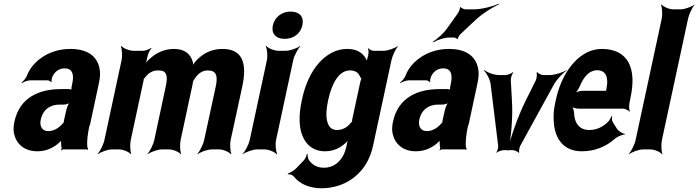

<svg xmlns="http://www.w3.org/2000/svg" viewBox="-20 -800 3739 1028"><path d="M461 -128 509 -352C516 -383 518 -410 513 -433C500 -501 446 -538 357 -538C294 -538 240 -519 198 -488C169 -467 140 -436 125 -397C120 -382 105 -365 95 -358L97 -355C107 -362 129 -370 144 -370H234C242 -370 252 -364 254 -359L256 -361C255 -366 257 -383 261 -390C274 -419 299 -434 326 -434C366 -434 378 -404 367 -353L364 -338C362 -331 362 -318 365 -314L369 -317C367 -321 355 -323 349 -323H307C190 -323 85 -279 57 -148C52 -125 51 -104 55 -85C67 -30 109 10 180 10C230 10 271 -11 301 -40C305 -44 311 -50 313 -54L309 -55C307 -51 307 -43 307 -37C307 -26 308 -16 310 -7C311 -5 307 1 306 3L309 5C310 3 315 0 318 0H445C447 0 447 2 448 3L451 1C450 0 450 -2 450 -4C450 -5 453 -7 451 -7L448 -10C444 -43 449 -80 459 -128ZM198 -159C211 -218 253 -240 300 -240H322C333 -240 353 -246 360 -253L357 -256C348 -249 338 -225 335 -211L324 -162C323 -159 320 -145 322 -143L326 -146C324 -148 318 -141 315 -138C296 -115 268 -98 238 -98C208 -98 190 -122 198 -159Z M825 -423C835 -423 843 -422 851 -420C876 -411 877 -379 867 -335L806 -50C801 -26 782 11 770 24L771 26C786 14 823 0 846 0H885C908 0 939 14 948 26L950 24C944 11 942 -26 947 -50L1013 -357C1012 -358 1014 -365 1013 -366L1011 -362C1012 -362 1016 -367 1016 -368C1034 -400 1058 -423 1092 -423C1137 -423 1148 -396 1135 -336L1073 -50C1068 -26 1049 11 1037 24L1038 26C1053 14 1090 0 1113 0H1153C1176 0 1207 14 1216 26L1219 24C1213 11 1210 -26 1215 -50L1277 -336C1304 -462 1279 -538 1171 -538C1113 -538 1069 -515 1033 -478C1023 -469 1013 -452 1011 -443H1015C1017 -452 1012 -472 1007 -483C992 -518 961 -538 911 -538C861 -538 819 -518 786 -489C774 -479 758 -462 752 -452L755 -450C761 -461 767 -480 769 -495L770 -498C772 -512 783 -534 791 -541L790 -544C781 -537 758 -528 745 -528H695C672 -528 639 -542 630 -554L627 -552C633 -539 636 -502 631 -478L539 -50C534 -26 515 11 503 24L504 26C519 14 556 0 579 0H617C640 0 672 14 681 26L683 24C677 11 675 -26 680 -50L747 -361C748 -364 751 -378 749 -379L745 -376C747 -375 754 -382 756 -384C773 -408 796 -423 825 -423Z M1458 -50 1550 -478C1555 -502 1575 -539 1588 -552L1587 -554C1572 -542 1533 -528 1510 -528H1471C1448 -528 1415 -542 1406 -554L1403 -552C1410 -539 1414 -502 1409 -478L1317 -50C1312 -26 1292 11 1279 24L1280 26C1295 14 1334 0 1357 0H1396C1419 0 1452 14 1461 26L1464 24C1457 11 1453 -26 1458 -50ZM1504 -592C1551 -592 1589 -619 1599 -665C1609 -711 1583 -738 1536 -738C1490 -738 1451 -709 1441 -665C1431 -619 1458 -592 1504 -592Z M1838 -31 1835 -17C1819 57 1773 98 1714 98C1675 98 1650 80 1633 56C1629 48 1626 32 1627 24H1623C1622 32 1616 48 1608 57L1567 100C1557 111 1531 127 1521 129V133C1530 131 1547 137 1554 146C1583 183 1635 208 1700 208C1733 208 1765 203 1795 193C1879 165 1952 96 1977 -18L2076 -478C2081 -502 2099 -539 2111 -552V-554C2095 -542 2056 -528 2033 -528H1982C1971 -528 1956 -535 1953 -542L1950 -539C1954 -533 1954 -514 1951 -504V-502C1946 -489 1943 -471 1945 -462L1948 -464C1947 -473 1939 -488 1932 -497C1913 -522 1885 -538 1839 -538C1811 -538 1784 -532 1759 -519C1680 -479 1623 -389 1597 -268L1595 -258C1578 -178 1581 -112 1602 -67C1621 -24 1658 10 1720 10C1766 10 1802 -8 1832 -36C1838 -41 1846 -49 1849 -55L1846 -56C1842 -51 1840 -39 1838 -31ZM1909 -361 1867 -166C1866 -163 1864 -149 1865 -148L1869 -151C1867 -152 1861 -145 1858 -142C1840 -119 1815 -104 1784 -104C1770 -104 1759 -108 1750 -116C1725 -140 1722 -193 1736 -258L1738 -268C1756 -349 1792 -423 1854 -423C1884 -423 1901 -409 1909 -387C1911 -385 1916 -376 1918 -377L1916 -381C1914 -380 1910 -364 1909 -361Z M2488 -128 2536 -352C2543 -383 2545 -410 2540 -433C2527 -501 2473 -538 2384 -538C2321 -538 2267 -519 2225 -488C2196 -467 2167 -436 2152 -397C2147 -382 2132 -365 2122 -358L2124 -355C2134 -362 2156 -370 2171 -370H2261C2269 -370 2279 -364 2281 -359L2283 -361C2282 -366 2284 -383 2288 -390C2301 -419 2326 -434 2353 -434C2393 -434 2405 -404 2394 -353L2391 -338C2389 -331 2389 -318 2392 -314L2396 -317C2394 -321 2382 -323 2376 -323H2334C2217 -323 2112 -279 2084 -148C2079 -125 2078 -104 2082 -85C2094 -30 2136 10 2207 10C2257 10 2298 -11 2328 -40C2332 -44 2338 -50 2340 -54L2336 -55C2334 -51 2334 -43 2334 -37C2334 -26 2335 -16 2337 -7C2338 -5 2334 1 2333 3L2336 5C2337 3 2342 0 2345 0H2472C2474 0 2474 2 2475 3L2478 1C2477 0 2477 -2 2477 -4C2477 -5 2480 -7 2478 -7L2475 -10C2471 -43 2476 -80 2486 -128ZM2225 -159C2238 -218 2280 -240 2327 -240H2349C2360 -240 2380 -246 2387 -253L2384 -256C2375 -249 2365 -225 2362 -211L2351 -162C2350 -159 2347 -145 2349 -143L2353 -146C2351 -148 2345 -141 2342 -138C2323 -115 2295 -98 2265 -98C2235 -98 2217 -122 2225 -159ZM2430 -727 2373 -647C2353 -619 2318 -589 2298 -577L2299 -573C2319 -585 2358 -599 2384 -599H2411C2416 -599 2427 -594 2428 -590L2431 -591C2430 -596 2439 -611 2444 -616L2526 -693C2563 -728 2619 -762 2652 -777L2651 -780C2619 -766 2560 -750 2518 -750H2472C2465 -750 2449 -757 2446 -762L2443 -761C2444 -755 2436 -734 2430 -727Z M2721 -260 2715 -370C2714 -381 2721 -404 2728 -411L2726 -414C2719 -406 2696 -398 2685 -398H2654C2625 -398 2588 -412 2574 -425L2571 -422C2585 -410 2604 -375 2607 -348L2647 -22C2649 -12 2644 9 2637 16L2638 18C2644 12 2666 4 2677 4H2724C2735 4 2753 12 2757 18L2760 16C2757 9 2761 -12 2767 -22L2946 -348C2961 -375 2994 -410 3014 -422V-425C2994 -412 2950 -398 2921 -398H2891C2880 -398 2860 -406 2857 -414L2853 -411C2856 -404 2854 -381 2849 -370L2794 -260C2752 -175 2712 -60 2698 7H2702C2716 -60 2727 -175 2721 -260Z M3202 -538C3173 -538 3146 -531 3120 -518C3046 -479 2983 -390 2956 -265L2952 -246C2944 -211 2943 -178 2945 -147C2951 -55 2999 10 3095 10C3167 10 3226 -16 3272 -57C3286 -69 3313 -80 3324 -79L3326 -83C3314 -84 3291 -98 3283 -111L3261 -146C3256 -154 3255 -169 3258 -177L3254 -178C3251 -170 3242 -153 3234 -146C3207 -120 3174 -104 3135 -104C3083 -104 3056 -140 3054 -192C3054 -206 3047 -226 3042 -233L3041 -229C3048 -223 3065 -218 3079 -218H3316C3328 -218 3345 -209 3350 -202L3352 -204C3349 -212 3347 -234 3350 -248L3356 -278C3390 -434 3343 -538 3202 -538ZM3227 -326 3226 -320C3225 -317 3224 -311 3226 -310L3228 -312C3227 -314 3223 -314 3221 -314H3100C3087 -314 3066 -308 3056 -301L3057 -297C3067 -305 3080 -328 3087 -344C3106 -389 3136 -424 3177 -424C3223 -424 3240 -387 3227 -326Z M3524 -50 3664 -700C3669 -724 3687 -761 3699 -774V-776C3684 -764 3647 -750 3624 -750H3585C3562 -750 3531 -764 3522 -776L3519 -774C3525 -761 3528 -724 3523 -700L3383 -50C3378 -26 3359 11 3347 24L3348 26C3363 14 3400 0 3423 0H3462C3485 0 3516 14 3525 26L3527 24C3521 11 3519 -26 3524 -50Z"/></svg>

Font: Asimov
Style: EdgeExtremeIt
Weight: 500
Designer: Google
Version: Version 2.000980: 2014